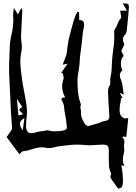

<svg xmlns="http://www.w3.org/2000/svg" viewBox="-20 -861 803 1136"><path d="M88.9 -178.2 116.7 -185.1Q112.3 -191.9 105.5 -197.3Q94.2 -205.1 94.2 -211.4Q94.2 -219.2 112.3 -227.1L80.1 -275.9ZM114.7 -90.3Q122.6 -143.6 124.5 -162.6Q97.7 -147 97.7 -128.9Q97.7 -112.3 114.7 -90.3ZM679.2 254.9Q672.9 245.6 666 236.8Q633.3 193.8 633.3 185.1Q633.3 177.2 638.2 169.9Q626.5 137.2 625 125Q623.5 101.1 623.5 76.7L624 32.2Q624 9.8 616.5 2.2Q608.9 -5.4 589.8 -5.4Q580.1 -5.4 545.4 -3.4Q526.4 -1.5 508.3 -1.5Q490.7 -1.5 463.4 -4.4Q448.7 -5.4 434.1 -5.4Q404.8 -5.4 376.5 -1L343.8 2.4Q318.4 5.4 303.2 9.8Q284.2 15.1 271.5 15.1Q260.7 15.1 246.6 12.2Q236.3 10.7 227.1 10.7Q202.1 10.7 167.5 22.5Q142.1 31.7 115.2 34.2Q109.9 34.7 103 43Q99.6 46.9 94.7 51.3L19 -50.3L25.4 -59.1Q36.1 -73.2 47.4 -89.8Q51.3 -96.7 51.3 -105Q43.9 -192.9 41 -281.2Q38.6 -345.7 34.7 -409.7Q33.7 -432.6 33.7 -456.1Q33.7 -488.3 35.6 -521Q37.1 -550.3 37.6 -580.1Q39.1 -619.6 48.3 -658.2Q58.6 -699.7 58.6 -743.2V-750.5Q57.6 -759.3 57.6 -768.1Q57.6 -789.6 62.5 -814Q65.9 -807.6 85.9 -775.4L106.4 -813.5Q111.8 -802.7 111.8 -799.3Q106 -688 104.5 -645.5Q104.5 -627.9 106.9 -610.4Q109.4 -596.7 109.4 -583.5Q109.4 -570.3 106.9 -557.6Q100.1 -527.8 100.1 -498.5Q100.1 -469.7 106 -425.3L107.9 -410.2Q113.8 -362.8 123.5 -315.4Q139.6 -233.9 139.6 -202.1Q139.6 -179.2 136.2 -155.8Q133.8 -127.9 133.8 -117.7Q133.8 -72.8 166 -72.8Q176.8 -72.8 190.9 -77.6Q211.9 -84 234.4 -85.7Q256.8 -87.4 256.8 -88.4Q256.8 -88.9 250 -89.8L237.8 -90.8Q237.8 -91.3 238.8 -91.3Q261.2 -91.3 277.3 -86.9Q287.1 -84.5 296.4 -84Q371.6 -84 375 -102.5L375.5 -110.4Q375.5 -117.2 374 -124.5L372.6 -134.3Q370.6 -158.2 365.7 -182.6Q361.8 -200.7 359.9 -218.8Q358.9 -241.2 350.6 -258.3Q343.8 -269.5 343.8 -274.9Q343.8 -280.3 348.6 -282.2L365.7 -285.2Q347.7 -316.4 347.7 -349.1Q347.7 -371.6 356 -394.5Q356.4 -397.5 356.4 -400.9Q356.4 -408.7 353.5 -417.5Q351.6 -422.9 350.6 -428.2L341.8 -429.7L350.1 -441.4L379.9 -484.4L351.1 -478.5L374 -539.6Q381.8 -607.9 385.7 -624.5Q419.4 -761.7 433.6 -782.7L439 -791.5L447.8 -789.1L448.7 -742.7Q471.7 -742.2 475.6 -728Q477.5 -722.2 477.5 -714.4Q477.5 -704.1 474.1 -690.9Q469.2 -667 467.5 -643.3Q465.8 -619.6 460 -575.2Q452.1 -528.3 450.2 -481Q448.7 -458 444.3 -436.5Q439 -413.1 438.5 -389.2Q438.5 -299.8 451.7 -265.1Q458.5 -246.1 458.5 -239.7Q458.5 -238.3 457.8 -236.1Q457 -233.9 456.1 -231.9L455.1 -230Q456.1 -221.2 457.5 -214.4Q459.5 -205.1 459.5 -197.3L459 -188.5Q459 -168 477.5 -135.7Q485.4 -121.6 492.7 -118.7Q494.6 -118.2 496.8 -116.5Q499 -114.7 500.5 -114.7Q543.9 -127.4 556.6 -130.4Q569.3 -133.3 577.9 -138.4Q586.4 -143.6 601.6 -145Q627 -148.9 627 -170.9Q627 -178.7 624 -222.7Q621.6 -250 621.1 -277.3L619.1 -314Q619.1 -320.3 619.9 -331.5Q620.6 -342.8 630.4 -358.4Q632.8 -363.8 632.8 -372.1L631.8 -385.7Q631.8 -395 633.8 -404.3Q641.6 -439.9 641.6 -478.5Q644 -526.4 649.4 -563Q656.2 -600.1 656.2 -638.7Q656.2 -653.8 655.3 -669.4V-672.4Q655.3 -683.6 661.1 -690.4Q670.4 -703.1 675.3 -718.3Q680.7 -737.3 694.3 -752Q696.8 -754.9 696.8 -760.7Q696.8 -762.7 696 -768.3Q695.3 -773.9 693.4 -783Q691.4 -792 690.9 -797.4L731 -798.3L706.1 -841.3L721.2 -840.3Q731.9 -840.3 738.3 -836.4Q742.7 -832.5 742.7 -818.4Q742.7 -802.2 730 -679.7Q727.5 -663.6 721.2 -656.7Q707 -643.6 707 -627.4Q707 -616.2 714.4 -603Q714.8 -601.6 714.8 -599.6Q714.8 -596.7 712.6 -591.3Q710.4 -585.9 706.1 -577.4Q701.7 -568.8 697.8 -559.6L709 -536.6Q710.9 -533.2 712.4 -529.3Q695.3 -519 695.3 -484.4Q695.3 -463.9 704.1 -444.3Q689 -431.6 689 -416Q689 -403.3 696.3 -387.2Q705.6 -361.8 708 -330.6Q709.5 -316.4 711.9 -301.3L688 -311.5Q698.7 -292.5 705.6 -281.2H697.3L694.3 -264.2Q687.5 -231 687.5 -211.4Q687.5 -182.6 700.7 -170.4Q711.9 -160.2 719.7 -160.2Q725.6 -160.2 730.2 -161.1Q734.9 -162.1 738.8 -162.6Q738.8 -157.2 732.4 -98.1L727.5 -51.3L706.5 -53.2Q706.1 -51.3 705.6 -49.6Q705.1 -47.9 705.1 -46.4V-45.9Q716.3 -37.6 716.3 -23.4Q716.3 -17.1 714.8 -10.7Q713.4 -4.4 713.4 1L713.9 6.8Q715.3 15.6 715.3 23.9Q715.3 39.1 710.9 53.7Q707 70.3 707 87.9Q707 104 716.8 120.6Q699.2 118.2 698.2 117.7Q699.7 129.4 701.7 140.6Q706.5 167.5 707 193.8L707.5 213.4Q707.5 226.1 703.9 239Q700.2 252 679.2 254.9Z"/></svg>

Font: Unutterable
Style: Regular
Weight: 400
Designer: GGBotNet
Foundry: f0n7.com
Version: 1.00